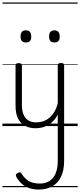

<svg xmlns="http://www.w3.org/2000/svg" viewBox="-20 -1030 655 1569"><path d="M270 18Q222 18 185 -1.5Q148 -21 127.5 -61.5Q107 -102 107 -166V-496Q107 -505 113 -509.5Q119 -514 132 -514Q146 -514 152.5 -509.5Q159 -505 159 -496V-171Q159 -127 171.5 -95.5Q184 -64 210 -47Q236 -30 277 -30Q306 -30 333 -39Q360 -48 383 -67Q406 -86 424 -116Q442 -146 452 -187V-496Q452 -506 458.5 -510.5Q465 -515 479 -515Q492 -515 498 -510.5Q504 -506 504 -496V285Q504 362 479 414Q454 466 407.5 492.5Q361 519 297 519Q252 519 217 506.5Q182 494 156.5 470.5Q131 447 114 417Q108 407 110.5 398Q113 389 126 383Q137 377 144.5 378.5Q152 380 157 390Q182 430 216 450Q250 470 304 470Q350 470 383 450Q416 430 434 388.5Q452 347 452 282V-95Q437 -63 415.5 -41Q394 -19 370 -6Q346 7 320.5 12.5Q295 18 270 18ZM192 -683Q170 -683 159 -695Q148 -707 148 -732Q148 -757 159 -769.5Q170 -782 192 -782Q214 -782 224.5 -769.5Q235 -757 235 -732Q236 -707 225 -695Q214 -683 192 -683ZM425 -683Q403 -683 392 -695Q381 -707 381 -732Q381 -757 392 -769.5Q403 -782 425 -782Q446 -782 457 -769.5Q468 -757 468 -732Q469 -707 457.5 -695Q446 -683 425 -683ZM0 490H615V500H0ZM0 -20H615V0H0ZM0 -505H615V-500H0ZM0 -1010H615V-1000H0Z"/></svg>

Font: Playwrite ES Guides
Style: Regular
Weight: 400
Designer: Veronika Burian, José Scaglione
Foundry: TypeTogether
Version: Version 1.003